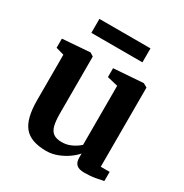

<svg xmlns="http://www.w3.org/2000/svg" viewBox="-174 -885 990 1033"><g transform="rotate(30 321.0 -368.5)"><path d="M490.4 9.7Q457.2 9.7 442.2 -4.2Q427.2 -18.1 427.2 -46.2V-72.7Q410.9 -52.9 383.4 -33.6Q356 -14.4 322.7 -1.7Q289.4 11 254.5 11Q158.1 11 117.3 -38.3Q76.5 -87.6 76.5 -201.6V-483.8L26.3 -497.9V-554.7L196.5 -567.7H197.5L218.5 -554.3V-201.8Q218.5 -154.1 226 -125.7Q233.5 -97.4 251.8 -84.7Q270 -72 302.2 -72Q328.2 -72 349.1 -79.6Q369.9 -87.2 385.6 -97.5Q401.2 -107.8 410.8 -116.9V-483.8L344.4 -499.4V-554.7L525.9 -567.7H528.3L552.1 -554.3V-62.4H607.4L607.2 -5.3Q589.2 -1.5 559.1 4.1Q529 9.7 490.4 9.7ZM465.4 -747.7V-661H148.1V-747.7Z"/></g></svg>

Font: Merriweather Light
Style: Regular
Weight: 300
Version: Version 2.100